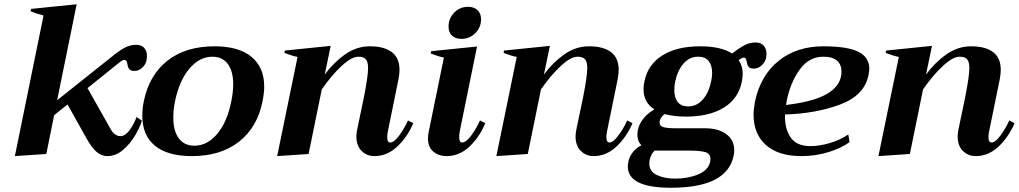

<svg xmlns="http://www.w3.org/2000/svg" viewBox="-20 -725 4798 904"><path d="M672 -461Q672 -455 670 -441Q666 -422 650 -406.5Q634 -391 614 -391Q595 -391 588.5 -399.5Q582 -408 580 -423Q578 -433 575 -438Q572 -443 565 -443Q556 -443 536 -426L392 -310L500 -119Q519 -84 547 -84Q569 -84 589.5 -111.5Q610 -139 623 -174L648 -157Q639 -126 616 -87Q593 -48 559 -19Q525 10 485 10Q457 10 434 -10.5Q411 -31 387 -74L298 -233L235 -183L198 0L50 10L185 -652Q153 -660 124 -672L126 -683L341 -705L249 -253L504 -456Q539 -485 565.5 -499.5Q592 -514 622 -514Q646 -514 659 -499.5Q672 -485 672 -461Z M650 -180Q650 -214 657 -248Q682 -371 768 -439Q854 -507 990 -507Q1104 -507 1164 -457.5Q1224 -408 1224 -317Q1224 -288 1216 -248Q1192 -126 1105.5 -58Q1019 10 884 10Q769 10 709.5 -39Q650 -88 650 -180ZM1069 -248Q1078 -292 1078 -328Q1078 -390 1052.5 -424Q1027 -458 980 -458Q919 -458 871.5 -401.5Q824 -345 804 -248Q796 -211 796 -171Q796 -108 822 -73.5Q848 -39 895 -39Q956 -39 1003 -95Q1050 -151 1069 -248Z M1926 -145Q1897 -78 1849.5 -34Q1802 10 1743 10Q1707 10 1682.5 -14.5Q1658 -39 1658 -82Q1658 -96 1661 -112L1694 -270Q1713 -368 1713 -404Q1713 -434 1702.5 -446Q1692 -458 1667 -458Q1636 -458 1589.5 -415.5Q1543 -373 1495 -304L1433 0L1285 10L1381 -457Q1358 -461 1319 -476L1321 -487L1537 -509L1509 -374Q1551 -431 1605 -469Q1659 -507 1721 -507Q1789 -507 1825 -479.5Q1861 -452 1861 -396Q1861 -378 1856 -351L1806 -106Q1803 -91 1803 -79Q1803 -54 1818 -54Q1835 -54 1859.5 -87Q1884 -120 1901 -158Z M2092 -599Q2092 -639 2119 -666Q2146 -693 2184 -693Q2212 -693 2228.5 -677Q2245 -661 2245 -635Q2245 -596 2218 -569Q2191 -542 2153 -542Q2124 -542 2108 -557.5Q2092 -573 2092 -599ZM1995 -73Q1995 -86 1998 -102L2070 -454Q2044 -459 2008 -473L2010 -484L2226 -506L2145 -108Q2142 -92 2142 -78Q2142 -54 2156 -54Q2174 -54 2198 -86Q2222 -118 2240 -158L2265 -145Q2236 -77 2189 -33.5Q2142 10 2082 10Q2046 10 2020.5 -11Q1995 -32 1995 -73Z M2958 -145Q2929 -78 2881.5 -34Q2834 10 2775 10Q2739 10 2714.5 -14.5Q2690 -39 2690 -82Q2690 -96 2693 -112L2726 -270Q2745 -368 2745 -404Q2745 -434 2734.5 -446Q2724 -458 2699 -458Q2668 -458 2621.5 -415.5Q2575 -373 2527 -304L2465 0L2317 10L2413 -457Q2390 -461 2351 -476L2353 -487L2569 -509L2541 -374Q2583 -431 2637 -469Q2691 -507 2753 -507Q2821 -507 2857 -479.5Q2893 -452 2893 -396Q2893 -378 2888 -351L2838 -106Q2835 -91 2835 -79Q2835 -54 2850 -54Q2867 -54 2891.5 -87Q2916 -120 2933 -158Z M3589 -470Q3589 -464 3587 -452Q3583 -433 3566.5 -417.5Q3550 -402 3530 -402Q3511 -402 3504.5 -410.5Q3498 -419 3496 -434Q3494 -444 3491 -449Q3488 -454 3481 -454Q3475 -454 3458 -442Q3477 -414 3477 -377Q3477 -367 3473 -341Q3457 -261 3388.5 -218.5Q3320 -176 3210 -176Q3152 -176 3110 -188Q3091 -175 3086 -155Q3083 -133 3101.5 -127Q3120 -121 3162 -121H3301Q3362 -121 3399.5 -93.5Q3437 -66 3437 -17Q3437 -5 3434 9Q3403 159 3139 159Q2936 159 2936 59Q2936 49 2939 35Q2943 14 2958.5 -7Q2974 -28 3000 -41Q2981 -60 2981 -91Q2981 -99 2983 -111Q2988 -139 3008 -165Q3028 -191 3061 -210Q3010 -242 3010 -305Q3010 -324 3014 -341Q3030 -421 3098.5 -464Q3167 -507 3277 -507Q3374 -507 3427 -473Q3459 -498 3484 -511.5Q3509 -525 3538 -525Q3563 -525 3576 -510Q3589 -495 3589 -470ZM3333 -381Q3333 -416 3317 -437Q3301 -458 3268 -458Q3226 -458 3198 -425.5Q3170 -393 3159 -341Q3155 -322 3155 -301Q3155 -265 3171 -244.5Q3187 -224 3220 -224Q3261 -224 3289.5 -257Q3318 -290 3328 -341Q3333 -364 3333 -381ZM3072 -16H3062Q3045 1 3039 27Q3037 39 3037 44Q3037 82 3072.5 99Q3108 116 3159 116Q3219 116 3267.5 96Q3316 76 3324 35Q3325 31 3325 23Q3325 -2 3300 -9Q3275 -16 3221 -16Z M4073 -401Q4073 -392 4069 -370Q4049 -275 3934.5 -232.5Q3820 -190 3676 -186Q3674 -119 3702.5 -78Q3731 -37 3796 -37Q3836 -37 3885.5 -51Q3935 -65 3974 -92L3980 -56Q3943 -28 3881.5 -9Q3820 10 3754 10Q3645 10 3586.5 -42Q3528 -94 3528 -185Q3528 -210 3535 -248Q3561 -370 3646 -438.5Q3731 -507 3857 -507Q3969 -507 4021 -481.5Q4073 -456 4073 -401ZM3856 -458Q3789 -458 3745 -397Q3701 -336 3684 -250L3681 -231Q3942 -260 3942 -388Q3942 -421 3921 -439.5Q3900 -458 3856 -458Z M4757 -145Q4728 -78 4680.5 -34Q4633 10 4574 10Q4538 10 4513.5 -14.5Q4489 -39 4489 -82Q4489 -96 4492 -112L4525 -270Q4544 -368 4544 -404Q4544 -434 4533.5 -446Q4523 -458 4498 -458Q4467 -458 4420.5 -415.5Q4374 -373 4326 -304L4264 0L4116 10L4212 -457Q4189 -461 4150 -476L4152 -487L4368 -509L4340 -374Q4382 -431 4436 -469Q4490 -507 4552 -507Q4620 -507 4656 -479.5Q4692 -452 4692 -396Q4692 -378 4687 -351L4637 -106Q4634 -91 4634 -79Q4634 -54 4649 -54Q4666 -54 4690.5 -87Q4715 -120 4732 -158Z"/></svg>

Font: Trirong
Style: Bold Italic
Weight: 700
Italic angle: -12°
Designer: Katatrad Team
Foundry: CadsonDemak
Version: Version 1.001